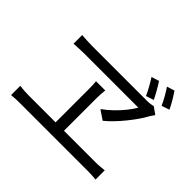

<svg xmlns="http://www.w3.org/2000/svg" viewBox="-178 -1108 1357 1357"><g transform="rotate(45 500.0 -429.5)"><path d="M740 -820.4Q757 -794.8 776.1 -760.9Q795.3 -727.1 809 -698.9L750.3 -679.5Q737 -709.5 718.7 -742.3Q700.3 -775.2 682.9 -802.2ZM865.5 -849.1Q882.9 -824.3 902.4 -791.4Q921.8 -758.4 935.9 -728.4L877.2 -708.6Q863 -740.2 844.7 -772.5Q826.4 -804.7 808.4 -831.3ZM892.4 -630.7Q886.2 -621.4 880.2 -613.7Q874.2 -606.1 869.2 -596.9Q853.2 -566.5 829.8 -532.7Q806.4 -498.9 778.2 -463.9Q750.1 -429 719.5 -396.9Q688.9 -364.9 657.6 -339.3L587.8 -386.6Q626 -413.9 660.5 -447.2Q695.1 -480.5 723.5 -515.9Q751.9 -551.3 770.4 -583.3Q751.1 -583.3 709.1 -583.3Q667.1 -583.3 612.2 -583.3Q557.4 -583.3 498.3 -583.3Q439.3 -583.3 385.1 -583.3Q330.9 -583.3 290.7 -583.3Q250.6 -583.3 233.4 -583.3Q215.2 -583.3 189.8 -582.1Q164.4 -580.9 145.5 -580Q126.7 -579.1 126.7 -579.1V-665.7Q150.2 -663.9 177 -662.2Q203.7 -660.5 228.7 -660.5Q248.6 -660.5 290.2 -660.5Q331.8 -660.5 386.3 -660.5Q440.8 -660.5 499.6 -660.5Q558.3 -660.5 613.8 -660.5Q669.3 -660.5 713.1 -660.5Q756.8 -660.5 780 -660.5Q796.4 -660.5 812.3 -662.6Q828.2 -664.7 839.3 -668.2ZM514 -424Q514 -413.6 514 -386Q514 -358.4 514 -321.4Q514 -284.5 514 -244.2Q514 -203.9 514 -166.3Q514 -128.8 514 -99.9Q514 -71.1 514 -57.9H430.1Q430.1 -71.1 430.1 -99.9Q430.1 -128.8 430.1 -166.1Q430.1 -203.5 430.1 -243.8Q430.1 -284.1 430.1 -321Q430.1 -358 430.1 -385.8Q430.1 -413.6 430.1 -424.3Q430.1 -442.4 429.6 -462.7Q429.1 -483.1 426.6 -503.8H518.9Q516.7 -482.7 515.4 -463.3Q514 -443.8 514 -424ZM71.2 -102.1Q94.2 -99.3 117.3 -97.7Q140.4 -96.1 161.8 -96.1H830.3Q853.8 -96.1 875 -98.2Q896.1 -100.3 915.5 -102.1V-10.1Q895.3 -12.5 870.5 -13.4Q845.7 -14.3 830.3 -14.3H161.8Q140.8 -14.3 118 -13.4Q95.2 -12.5 71.2 -10.1Z"/></g></svg>

Font: Noto Sans JP
Style: Regular
Weight: 100
Designer: Ryoko NISHIZUKA 西塚涼子 (kana, bopomofo & ideographs); Paul D. Hunt (Latin, Greek & Cyrillic); Sandoll Communications 산돌커뮤니
Foundry: Adobe
Version: Version 2.004;hotconv 1.0.118;makeotfexe 2.5.65603